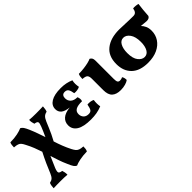

<svg xmlns="http://www.w3.org/2000/svg" viewBox="2 -1167 2064 2064"><g transform="rotate(-45 1034.5 -135.0)"><path d="M219 246Q199 244 172.5 243Q146 242 116 242Q87 242 60 242.5Q33 243 11 244Q12 226 15 206.5Q18 187 24 175Q53 169 68.5 154.5Q84 140 99 105Q121 51 145 -2.5Q169 -56 202 -120Q188 -163 170.5 -207.5Q153 -252 129 -297Q117 -322 105 -337Q93 -352 74 -359Q55 -366 20 -368Q20 -385 22 -402.5Q24 -420 31 -434Q92 -434 140.5 -444.5Q189 -455 213 -467Q230 -459 243 -440.5Q256 -422 275 -377Q294 -333 308.5 -291Q323 -249 337 -207Q351 -239 363 -265Q375 -291 385 -318Q401 -358 396.5 -373Q392 -388 355 -393Q350 -406 346.5 -425Q343 -444 344 -462Q364 -460 390.5 -459Q417 -458 447 -458Q476 -458 503.5 -458.5Q531 -459 552 -460Q551 -442 548 -422.5Q545 -403 539 -391Q512 -386 495 -370.5Q478 -355 463 -320Q446 -280 432.5 -248Q419 -216 404 -184Q389 -152 367 -112Q382 -64 400.5 -16Q419 32 444 81Q457 106 469 120.5Q481 135 500 142.5Q519 150 555 152Q555 169 553 186Q551 203 543 217Q482 218 433.5 228Q385 238 361 250Q344 243 331 224.5Q318 206 299 160Q278 114 262.5 67.5Q247 21 232 -26Q221 -1 205.5 35Q190 71 176 103Q160 144 166.5 158.5Q173 173 208 177Q213 190 216.5 209Q220 228 219 246Z M819 6Q708 6 653.5 -28Q599 -62 599 -124Q599 -175 635.5 -207.5Q672 -240 747 -248Q682 -255 653 -279.5Q624 -304 624 -345Q624 -401 676 -432.5Q728 -464 825 -464Q909 -464 974 -434Q968 -410 968.5 -385.5Q969 -361 974 -335Q958 -326 934 -322.5Q910 -319 890 -322Q884 -363 871 -384Q858 -405 828 -405Q803 -405 792 -391Q781 -377 781 -354Q781 -314 808 -290.5Q835 -267 884 -267Q891 -251 892.5 -233.5Q894 -216 888 -202Q823 -203 793 -185.5Q763 -168 763 -130Q763 -97 783.5 -75Q804 -53 842 -53Q872 -53 884 -71Q896 -89 904 -135Q924 -138 948 -134.5Q972 -131 987 -122Q979 -70 988 -25Q947 -8 906 -1Q865 6 819 6Z M1268 9Q1203 9 1168.5 -22Q1134 -53 1134 -125V-298Q1134 -333 1120.5 -349Q1107 -365 1060 -368Q1060 -385 1062.5 -402.5Q1065 -420 1072 -434Q1113 -434 1152 -439Q1191 -444 1221.5 -451.5Q1252 -459 1267 -467Q1282 -461 1290.5 -447Q1299 -433 1299 -409V-130Q1299 -95 1307.5 -82.5Q1316 -70 1335 -70Q1345 -70 1355.5 -72.5Q1366 -75 1375 -80Q1390 -60 1390 -24Q1373 -10 1340 -0.5Q1307 9 1268 9Z M1684 9Q1561 9 1496 -53.5Q1431 -116 1431 -224Q1431 -344 1507.5 -404.5Q1584 -465 1714 -465Q1751 -465 1805.5 -462Q1860 -459 1926 -459Q1952 -459 1965 -475Q1978 -491 1982 -519Q2000 -521 2021 -519Q2042 -517 2057 -512Q2052 -477 2047.5 -432Q2043 -387 2041 -346Q2029 -319 1990 -319Q1975 -319 1954.5 -322Q1934 -325 1907 -327Q1928 -306 1941 -277.5Q1954 -249 1954 -208Q1954 -147 1921.5 -97.5Q1889 -48 1828.5 -19.5Q1768 9 1684 9ZM1701 -61Q1742 -61 1764.5 -100.5Q1787 -140 1787 -205Q1787 -285 1756 -328Q1725 -371 1684 -371Q1643 -371 1620.5 -330Q1598 -289 1598 -224Q1598 -141 1630 -101Q1662 -61 1701 -61Z"/></g></svg>

Font: Vollkorn ExtraBold
Style: Regular
Weight: 800
Designer: Friedrich Althausen
Foundry: Friedrich Althausen
Version: Version 5.000; ttfautohint (v1.8.3)